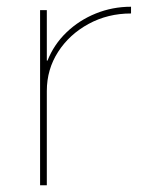

<svg xmlns="http://www.w3.org/2000/svg" viewBox="-20 -550 429 570"><path d="M99 0V-520H119V-370H121Q140 -418 177.5 -454Q215 -490 264.5 -510Q314 -530 369 -530V-510Q300 -510 243 -479Q186 -448 152.5 -396Q119 -344 119 -280V0Z"/></svg>

Font: M PLUS 1 Thin
Style: Regular
Weight: 100
Designer: Coji Morishita
Foundry: UNDERFOREST DESIGN
Version: Version 1.001